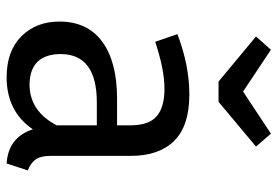

<svg xmlns="http://www.w3.org/2000/svg" viewBox="-149 -676 837 579"><g transform="rotate(90 269.5 -386.5)"><path d="M473 12Q394 7 370 -67Q316 12 213 12Q134 12 89.5 -32.5Q45 -77 45 -147Q45 -232 106 -276.5Q167 -321 277 -321H358V-360Q358 -417 330.5 -440.5Q303 -464 248 -464Q190 -464 106 -436L83 -503Q177 -539 265 -539Q360 -539 405 -493Q450 -447 450 -364V-123Q450 -89 462 -74Q474 -59 494 -52ZM234 -57Q315 -57 358 -139V-260H289Q144 -260 143 -152Q143 -59 234 -57ZM287 -627H226L90 -740L130 -785L256 -701L383 -785L422 -740Z"/></g></svg>

Font: Trujillo
Style: Regular
Weight: 400
Designer: Fira Sans original fonts by bBox Type GmbH, Carrois Corporate GbR, & Edenspiekermann AG / Changes by Cristiano Sobral
Foundry: Fira Sans original fonts by bBox Type GmbH, Carrois Corporate GbR, & Edenspiekermann AG / Changes by Cristiano Sobral
Version: Version 4.301;October 17, 2021;FontCreator 14.0.0.2814 64-bi